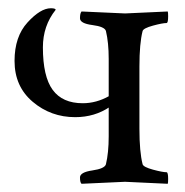

<svg xmlns="http://www.w3.org/2000/svg" viewBox="-20 -447 454 470"><path d="M246.1 -113.3V-302.7Q246.1 -342.8 239.3 -371.1Q236.3 -381.8 206.1 -385.7Q175.8 -389.6 175.8 -402.3Q175.8 -415 179.7 -418.9Q279.3 -414.1 286.1 -414.1Q293 -414.1 390.6 -418.9Q391.6 -417 391.6 -407.2Q391.6 -390.6 387.7 -390.6Q377.9 -390.6 354.5 -384.3Q331.1 -377.9 329.1 -371.1Q321.3 -340.8 321.3 -284.2V-131.8Q321.3 -75.2 329.1 -44.9Q331.1 -38.1 354.5 -31.7Q377.9 -25.4 387.7 -25.4Q391.6 -25.4 391.6 -8.8Q391.6 1 390.6 2.9Q293 -2 286.1 -2Q279.3 -2 179.7 2.9Q175.8 0 175.8 -12.7Q175.8 -25.4 206.1 -29.8Q236.3 -34.2 239.3 -44.9Q246.1 -73.2 246.1 -113.3ZM247.1 -211.9 249 -185.5Q211.9 -160.2 164.1 -160.2Q104.5 -160.2 60.1 -197.8Q15.6 -235.4 15.6 -297.9Q15.6 -357.4 47.4 -392.1Q79.1 -426.8 104.5 -426.8Q116.2 -426.8 116.2 -422.9Q85 -383.8 85 -331.1Q85 -259.8 108.9 -227.1Q132.8 -194.3 182.6 -194.3Q215.8 -194.3 247.1 -211.9Z"/></svg>

Font: Crimson Text
Style: Regular
Weight: 400
Version: Version 0.13